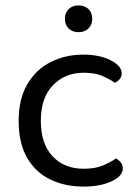

<svg xmlns="http://www.w3.org/2000/svg" viewBox="-20 -677 518 710"><path d="M289 -408Q221 -408 176 -362Q131 -316 131 -230Q131 -145 174.5 -99Q218 -53 289 -53Q331 -53 359 -64.5Q387 -76 409 -91Q420 -85 427 -76Q434 -67 434 -54Q434 -26 392.5 -6.5Q351 13 289 13Q220 13 165.5 -13.5Q111 -40 80 -94Q49 -148 49 -230Q49 -311 81 -365.5Q113 -420 167.5 -447.5Q222 -475 287 -475Q349 -475 389.5 -454Q430 -433 430 -406Q430 -394 423 -385Q416 -376 405 -371Q383 -386 356.5 -397Q330 -408 289 -408ZM321 -607Q321 -585 307 -571.5Q293 -558 270 -558Q248 -558 234 -571.5Q220 -585 220 -607Q220 -630 234 -643.5Q248 -657 270 -657Q293 -657 307 -643.5Q321 -630 321 -607Z"/></svg>

Font: Baloo Tammudu 2
Style: Regular
Weight: 400
Designer: Maithili Shingre, Omkar Shende and Ek Type
Foundry: Ek Type
Version: Version 1.700